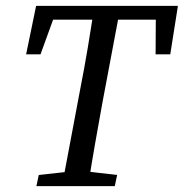

<svg xmlns="http://www.w3.org/2000/svg" viewBox="-20 -634 626 654"><path d="M69 -449 103 -614H586L560 -449H510L511 -614L547 -567H125L178 -614L118 -449ZM104 0 112 -38 239 -52H258L379 -38L371 0ZM191 0 253 -329Q267 -400 279 -471.5Q291 -543 302 -614H391L329 -285Q316 -214 303.5 -142.5Q291 -71 280 0Z"/></svg>

Font: Lisu Bosa
Style: Italic
Weight: 400
Italic angle: -19°
Designer: David Morse, Annie Olsen, Victor Gaultney, Frank Grießhammer (Latin)
Foundry: SIL International
Version: Version 2.000